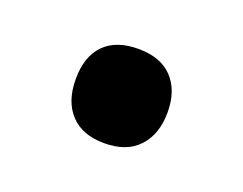

<svg xmlns="http://www.w3.org/2000/svg" viewBox="-43 -203 361 285"><g transform="rotate(20 137.5 -60.5)"><path d="M64.9 -61Q64.9 -96.7 83.5 -115.7Q102.1 -134.8 137.2 -134.8Q172.9 -134.8 191.4 -115Q210 -95.2 210 -61Q210 -26.4 191.2 -6.1Q172.4 14.2 137.2 14.2Q102.1 14.2 83.5 -5.9Q64.9 -25.9 64.9 -61Z"/></g></svg>

Font: Open Sans Semibold
Style: Regular
Weight: 600
Foundry: Ascender Corporation
Version: Version 1.10